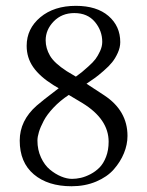

<svg xmlns="http://www.w3.org/2000/svg" viewBox="-20 -630 505 661"><path d="M235.8 -585Q192.9 -585 165 -556.4Q137.2 -527.8 137.2 -491.2Q137.2 -463.9 152.1 -438.2Q167 -412.6 210 -384.8L241.2 -366.2Q255.9 -377 261.7 -381.6Q267.6 -386.2 283.9 -400.9Q300.3 -415.5 308.6 -426.5Q316.9 -437.5 324.5 -453.9Q332 -470.2 332 -485.8Q332 -524.4 306.6 -554.7Q281.2 -585 235.8 -585ZM394 -484.9Q394 -466.8 385.5 -448Q377 -429.2 366.2 -415.8Q355.5 -402.3 336.9 -386.2Q318.4 -370.1 307.6 -362.3L277.8 -341.8L338.9 -301.8Q418.9 -249 418.9 -162.1Q418.9 -132.3 406.7 -102.5Q394.5 -72.8 371.8 -46.9Q349.1 -21 311 -4.9Q272.9 11.2 226.1 11.2Q145 11.2 96.4 -29.8Q47.9 -70.8 47.9 -146Q47.9 -214.8 106 -266.1Q121.1 -279.8 182.1 -326.2L164.1 -336.9Q117.2 -366.2 94.5 -398.7Q71.8 -431.2 71.8 -472.2Q71.8 -531.2 118.9 -570.6Q166 -609.9 241.2 -609.9Q313 -609.9 353.5 -575Q394 -540 394 -484.9ZM228 -14.2Q242.7 -14.2 258.5 -17.8Q274.4 -21.5 291.7 -30.5Q309.1 -39.6 322.8 -53.5Q336.4 -67.4 345.2 -90.3Q354 -113.3 354 -142.1Q354 -219.7 264.2 -274.9L216.8 -303.2Q186.5 -283.2 164.1 -259.3Q141.6 -235.4 130.4 -213.9Q119.1 -192.4 114 -175.5Q108.9 -158.7 108.9 -146Q108.9 -114.3 121.1 -87.9Q133.3 -61.5 151.9 -46.1Q170.4 -30.8 190.4 -22.5Q210.4 -14.2 228 -14.2Z"/></svg>

Font: Linux Libertine Display G
Style: Regular
Weight: 400
Designer: Philipp H. Poll
Foundry: Philipp H. Poll
Version: Version 5.0.9